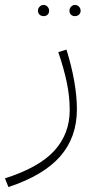

<svg xmlns="http://www.w3.org/2000/svg" viewBox="-45 -510 399 774"><path d="M-25 209Q113 165 174.5 97Q236 29 236 -66Q236 -121 224.5 -176.5Q213 -232 190 -300L223 -310Q265 -174 265 -69Q265 43 198 120Q131 197 -11 244ZM108 -467Q108 -476 114.5 -483Q121 -490 131 -490Q140 -490 146.5 -483Q153 -476 153 -467Q153 -457 147 -451Q141 -445 131 -445Q121 -445 114.5 -451Q108 -457 108 -467ZM235 -467Q235 -476 241.5 -483Q248 -490 257 -490Q267 -490 273.5 -483Q280 -476 280 -467Q280 -457 273.5 -451Q267 -445 257 -445Q247 -445 241 -451Q235 -457 235 -467Z"/></svg>

Font: FiraGO UltraLight
Style: Regular
Weight: 200
Designer: bBox Type
Foundry: bBox Type GmbH
Version: Version 1.001